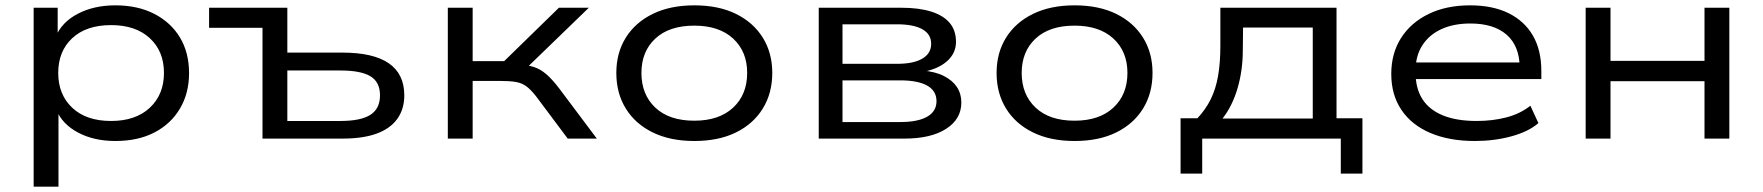

<svg xmlns="http://www.w3.org/2000/svg" viewBox="-20 -519 6602 719"><path d="M106 180V-490H196V-380H188Q211 -436 271.5 -467.5Q332 -499 412 -499Q496 -499 558 -467Q620 -435 654 -378.5Q688 -322 688 -245Q688 -170 654 -112.5Q620 -55 558.5 -23Q497 9 412 9Q332 9 272.5 -22.5Q213 -54 191 -108H199V180ZM396 -66Q488 -66 541 -115.5Q594 -165 594 -246Q594 -327 541 -376Q488 -425 396 -425Q303 -425 250.5 -376Q198 -327 198 -246Q198 -165 250.5 -115.5Q303 -66 396 -66Z M963 0V-415H763V-490H1056V-322H1262Q1378 -322 1436 -282Q1494 -242 1494 -162Q1494 -110 1467.5 -73.5Q1441 -37 1390 -18.5Q1339 0 1263 0ZM1056 -66H1255Q1331 -66 1367 -89Q1403 -112 1403 -162Q1403 -212 1367 -233.5Q1331 -255 1255 -255H1056Z M1657 0V-490H1750V-290H1868L2073 -490H2185L1938 -251L1920 -278Q1955 -276 1979.5 -268Q2004 -260 2026 -241Q2048 -222 2074 -188L2215 0H2106L1987 -159Q1968 -183 1951.5 -195.5Q1935 -208 1912 -212Q1889 -216 1851 -216H1750V0Z M2580 9Q2490 9 2424.5 -23Q2359 -55 2323.5 -112.5Q2288 -170 2288 -246Q2288 -321 2323.5 -378Q2359 -435 2424.5 -467Q2490 -499 2580 -499Q2671 -499 2736 -467Q2801 -435 2836.5 -378Q2872 -321 2872 -246Q2872 -170 2836.5 -112.5Q2801 -55 2736 -23Q2671 9 2580 9ZM2580 -67Q2673 -67 2725.5 -116Q2778 -165 2778 -246Q2778 -326 2725.5 -374.5Q2673 -423 2580 -423Q2486 -423 2434 -374.5Q2382 -326 2382 -246Q2382 -165 2434 -116Q2486 -67 2580 -67Z M3046 0V-490H3355Q3422 -490 3467.5 -475.5Q3513 -461 3536.5 -433Q3560 -405 3560 -362Q3560 -319 3525.5 -289Q3491 -259 3431 -249L3433 -255Q3482 -251 3514.5 -234.5Q3547 -218 3563.5 -193Q3580 -168 3580 -135Q3580 -73 3523 -36.5Q3466 0 3367 0ZM3135 -62H3352Q3417 -62 3452 -82Q3487 -102 3487 -140Q3487 -179 3452 -198.5Q3417 -218 3352 -218H3135ZM3135 -280H3339Q3401 -280 3434 -299.5Q3467 -319 3467 -355Q3467 -391 3434 -409.5Q3401 -428 3339 -428H3135Z M4004 9Q3914 9 3848.5 -23Q3783 -55 3747.5 -112.5Q3712 -170 3712 -246Q3712 -321 3747.5 -378Q3783 -435 3848.5 -467Q3914 -499 4004 -499Q4095 -499 4160 -467Q4225 -435 4260.5 -378Q4296 -321 4296 -246Q4296 -170 4260.5 -112.5Q4225 -55 4160 -23Q4095 9 4004 9ZM4004 -67Q4097 -67 4149.5 -116Q4202 -165 4202 -246Q4202 -326 4149.5 -374.5Q4097 -423 4004 -423Q3910 -423 3858 -374.5Q3806 -326 3806 -246Q3806 -165 3858 -116Q3910 -67 4004 -67Z M4401 131V-76H4464Q4495 -109 4514 -147.5Q4533 -186 4541.5 -235Q4550 -284 4550 -347V-490H4985V-76H5082V131H5001V0H4482V131ZM4558 -75H4896V-416H4635L4634 -330Q4634 -256 4614.5 -189Q4595 -122 4558 -75Z M5503 9Q5407 9 5336.5 -21Q5266 -51 5228 -107.5Q5190 -164 5190 -242Q5190 -319 5226.5 -376.5Q5263 -434 5329.5 -466.5Q5396 -499 5485 -499Q5570 -499 5629.5 -469.5Q5689 -440 5720.5 -385.5Q5752 -331 5752 -253V-223H5259V-285H5694L5671 -267Q5670 -347 5622 -389Q5574 -431 5486 -431Q5424 -431 5378 -410Q5332 -389 5306.5 -349.5Q5281 -310 5281 -255V-247Q5281 -188 5306.5 -148Q5332 -108 5383 -87Q5434 -66 5510 -66Q5570 -66 5621.5 -79.5Q5673 -93 5711 -123L5741 -58Q5704 -26 5640 -8.5Q5576 9 5503 9Z M5918 0V-490H6011V-291H6363V-490H6456V0H6363V-215H6011V0Z"/></svg>

Font: Nunito Sans 10pt Expanded
Style: Regular
Weight: 400
Width: 7
Designer: Vernon Adams
Foundry: Vernon Adams
Version: Version 3.101;gftools[0.9.27]